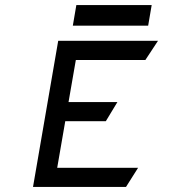

<svg xmlns="http://www.w3.org/2000/svg" viewBox="-20 -742 685 762"><path d="M283 -722 269 -640H568L582 -722ZM281 -504H557L607 -580H211L111 0H480L528 -76H207L239 -261H400L446 -337H252Z"/></svg>

Font: Charger Monospace
Style: Regular
Weight: 400
Designer: Jasper
Foundry: Cannot Into Space Fonts
Version: Version 0.980